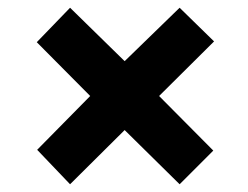

<svg xmlns="http://www.w3.org/2000/svg" viewBox="-20 -601 640 496"><path d="M302 -265 444 -125 531 -212 391 -353 533 -494 444 -581 302 -443 161 -581 75 -492 213 -353 76 -214 161 -125Z"/></svg>

Font: Noto Sans Mono UI ExtraBold
Style: Regular
Weight: 800
Designer: Monotype Design team
Foundry: Monotype Imaging Inc.
Version: 1.000